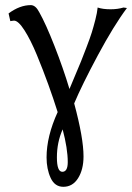

<svg xmlns="http://www.w3.org/2000/svg" viewBox="-20 -469 511 743"><path d="M222.2 30.8V32.2Q200.2 82 200.2 140.1Q200.2 195.8 221.2 195.8Q242.2 195.8 242.2 158.2Q242.2 106 222.2 30.8ZM20 -387.2 13.2 -417Q56.6 -449.2 99.1 -449.2Q117.7 -449.2 131.8 -421.9Q157.2 -377 190.9 -291Q224.6 -205.1 249 -124V-125Q251.5 -131.3 269.3 -173.6Q287.1 -215.8 293.5 -231.4Q299.8 -247.1 314.2 -284.7Q328.6 -322.3 335.2 -343.5Q341.8 -364.7 348.9 -392.3Q356 -419.9 357.9 -439.9Q377.4 -433.1 408.2 -433.1Q435.1 -433.1 458 -439.9L471.2 -438Q420.4 -370.1 358.6 -254.9Q296.9 -139.6 267.1 -68.8Q303.2 64.9 303.2 136.2Q303.2 187 282.2 220.5Q261.2 253.9 225.1 253.9Q191.9 253.9 176 219.5Q160.2 185.1 160.2 140.1Q160.2 58.6 203.1 -35.2Q187 -86.4 167 -141.8Q147 -197.3 122.8 -255.9Q98.6 -314.5 74.7 -351.8Q50.8 -389.2 34.2 -389.2Q30.3 -389.2 25.9 -388.2Q21.5 -387.2 20 -387.2Z"/></svg>

Font: Linear Smooth Low Contrast
Style: Regular
Weight: 500
Designer: Philipp H. Poll, Flanker
Foundry: Philipp H. Poll, reworked by Flanker
Version: Version 1.010 | FøM Fix